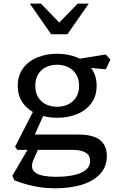

<svg xmlns="http://www.w3.org/2000/svg" viewBox="-20 -826 660 1058"><path d="M58.7 167 48.3 142.3 141 -16.7H196L161.7 61Q145.5 107.2 178.4 127.7Q211.3 148.2 288.3 148.2Q341.8 148.2 384 139.5Q426.2 130.8 451.3 111.2Q476.5 91.5 476.5 60.2Q476.5 29.8 451.4 14.8Q426.3 -0.2 378 -0.2H76.5L63 -17L169 -224.7L225.3 -204L156.3 -49.7L141.5 -84.5H414.2Q463.3 -84.5 497.3 -72.6Q531.3 -60.7 550 -34.4Q568.7 -8.2 568.7 33.8Q568.7 93.8 530.6 133.8Q492.5 173.7 428.7 192.6Q364.8 211.5 287 211.5Q219.7 211.5 164.2 199.3Q108.7 187.2 58.7 167ZM77.8 -353.3Q77.8 -410 107.2 -449.8Q136.5 -489.5 186 -509.7Q235.5 -529.8 295.2 -529.8Q354.8 -529.8 404.3 -509.7Q453.8 -489.5 483.2 -449.8Q512.5 -410 512.5 -353.3Q512.5 -296.8 483.2 -257Q453.8 -217.2 404.3 -197.1Q354.8 -177 295.2 -177Q235.5 -177 186 -197.1Q136.5 -217.2 107.2 -257Q77.8 -296.8 77.8 -353.3ZM415.7 -353.3Q415.7 -390.5 399.4 -416.6Q383.2 -442.7 355.5 -455.9Q327.8 -469.2 294.2 -469.2Q260.5 -469.2 233.2 -455.9Q206 -442.7 190.2 -416.6Q174.5 -390.5 174.5 -353.3Q174.5 -316.3 190.2 -290.2Q206 -264.2 233.2 -250.9Q260.5 -237.7 294.2 -237.7Q327.8 -237.7 355.5 -250.9Q383.2 -264.2 399.4 -290.2Q415.7 -316.3 415.7 -353.3ZM425.3 -456.8 387.3 -497.3 562.3 -525.8 588.3 -497.8 563 -444ZM261.8 -637.2H351.5L469.2 -806.2H408.2L306.7 -701.8L205.2 -806.2H144.2Z"/></svg>

Font: Monaspace Xenon Var
Style: Regular
Weight: 400
Designer: Riley Cran and the Lettermatic Team
Version: Version 1.000 (Monaspace Xenon Var)